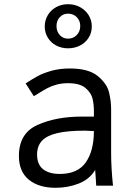

<svg xmlns="http://www.w3.org/2000/svg" viewBox="-20 -884 640 914"><path d="M70 -141.5Q70 -249.5 158.5 -289.2Q247 -329 369 -329H427V-356Q427 -387 420.5 -414.5Q414 -442 387 -465Q360 -488 304 -488Q274 -488 249.2 -481.2Q224.5 -474.5 205.8 -464.5Q187 -454.5 161.5 -438.5L141 -426L102 -487Q136 -509 160.5 -522.2Q185 -535.5 224.2 -546.8Q263.5 -558 312.5 -558Q401.5 -558 445 -522.2Q488.5 -486.5 498.8 -445.5Q509 -404.5 509 -363V-155Q509 -84 518 0H438L436 -33.5L433 -75Q406.5 -30.5 354.8 -10.2Q303 10 245 10Q164 10 117 -28.8Q70 -67.5 70 -141.5ZM427 -260 384 -262Q302 -262 252.2 -250.2Q202.5 -238.5 179.5 -213.5Q156.5 -188.5 156.5 -148.5Q156.5 -101 185 -78.5Q213.5 -56 265 -56Q350 -56 388.5 -111.2Q427 -166.5 427 -260ZM193 -758Q193 -787.5 207.5 -811.8Q222 -836 247.2 -850Q272.5 -864 304 -864Q335.5 -864 361.2 -850Q387 -836 402 -811.8Q417 -787.5 417 -758Q417 -728.5 402.2 -704.8Q387.5 -681 361.5 -667.5Q335.5 -654 304 -654Q272.5 -654 247.2 -667.5Q222 -681 207.5 -704.8Q193 -728.5 193 -758ZM362 -760Q362 -785.5 345.5 -802.2Q329 -819 304 -819Q280 -819 264.5 -802.2Q249 -785.5 249 -760Q249 -734.5 264.5 -717.2Q280 -700 304 -700Q328.5 -700 345.2 -717.2Q362 -734.5 362 -760Z"/></svg>

Font: JuliaMono
Style: Regular
Weight: 400
Monospace: yes
Designer: cormullion
Foundry: corm
Version: Version 0.055; ttfautohint (v1.8.4)